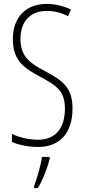

<svg xmlns="http://www.w3.org/2000/svg" viewBox="-20 -744 434 985"><path d="M352 -187C352 -297 300 -331 209 -380C137 -419 85 -451 85 -544C85 -632 133 -688 221 -688C249 -688 290 -682 329 -661L344 -695C314 -710 267 -724 220 -724C117 -724 46 -660 46 -543C46 -429 109 -392 187 -350C274 -303 313 -275 313 -186C313 -90 268 -27 174 -27C131 -27 78 -39 41 -57V-16C81 2 133 10 175 10C287 10 352 -62 352 -187ZM235 71V61H195C191 101 168 175 155 211V221H174C201 177 223 118 235 71Z"/></svg>

Font: Noto Sans ExtraCondensed ExtraLight
Style: Regular
Weight: 200
Width: 2
Designer: Monotype Design Team
Foundry: Monotype Imaging Inc.
Version: Version 2.013